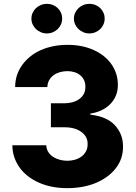

<svg xmlns="http://www.w3.org/2000/svg" viewBox="-20 -971 707 1001"><path d="M221.2 -213.8Q222.3 -192.5 232.6 -177.2Q242.9 -161.9 258.5 -152.2Q274.1 -142.4 293.3 -137.6Q312.5 -132.8 331 -132.8Q350.9 -132.8 370 -138.1Q389.2 -143.5 404.1 -154.3Q419 -165.1 428.1 -181.6Q437.1 -198.2 436.8 -220.2Q437.5 -258.5 404.5 -283Q371.1 -307.5 316.1 -307.5H245.4V-432.5H316.1Q335.6 -432.5 355.1 -437.3Q374.6 -442.1 390.4 -452.6Q406.2 -463.1 415.8 -479.2Q425.4 -495.4 425.1 -517.8Q425.4 -538 418 -553.4Q410.5 -568.9 397.5 -579.4Q384.6 -589.8 367.5 -595Q350.5 -600.1 331.7 -600.1Q312.5 -600.1 294 -595.2Q275.6 -590.2 260.8 -579.9Q246.1 -569.6 236.9 -554Q227.6 -538.4 226.9 -517H58.9Q59.3 -550.4 68.2 -578.1Q77.1 -605.8 95.2 -631.4Q112.9 -656.2 137.3 -676Q161.6 -695.7 191.6 -709.2Q221.6 -722.7 256.9 -729.9Q292.3 -737.2 331.7 -737.2Q409.1 -737.2 469.1 -709.9Q498.9 -696.4 522.2 -677.6Q545.5 -658.7 561.4 -635.7Q577.4 -612.6 585.9 -585.8Q594.5 -558.9 594.5 -529.1Q594.8 -497.2 583.6 -471.2Q572.4 -445.3 552.9 -426.3Q533.4 -407.3 507.1 -395.2Q480.8 -383.2 451 -378.9V-373.2Q493.6 -368.3 525.4 -354.8Q557.2 -341.3 578.5 -318.5Q621.8 -271.7 621.4 -206.7Q621.8 -143.5 584.5 -94.8Q565.7 -70.3 539.6 -51Q513.5 -31.6 481.2 -17.9Q448.9 -4.3 410.9 2.8Q372.9 9.9 330.3 9.9Q247.5 9.9 182.9 -18.8Q150.9 -33 125.4 -52.9Q99.8 -72.8 82 -97.7Q64.3 -122.5 54.5 -151.6Q44.7 -180.8 44.4 -213.8ZM365.4 -873.9Q365.4 -890.6 372 -904.7Q378.6 -918.7 389.6 -929Q400.6 -939.3 415.1 -945.1Q429.7 -951 446 -951Q462.7 -951 477.1 -945.1Q491.5 -939.3 502.3 -929Q513.1 -918.7 519.4 -904.7Q525.6 -890.6 525.6 -873.9Q525.6 -857.6 519.2 -843.4Q512.8 -829.2 502 -818.9Q491.1 -808.6 476.6 -802.6Q462 -796.5 446 -796.5Q430 -796.5 415.5 -802.6Q400.9 -808.6 389.7 -818.9Q378.6 -829.2 372 -843.4Q365.4 -857.6 365.4 -873.9ZM224.4 -951Q241.1 -951 255.5 -945.1Q269.9 -939.3 280.7 -929Q291.5 -918.7 297.8 -904.7Q304 -890.6 304 -873.9Q304 -857.6 297.6 -843.4Q291.2 -829.2 280.4 -818.9Q269.5 -808.6 255 -802.6Q240.4 -796.5 224.4 -796.5Q208.5 -796.5 193.9 -802.6Q179.3 -808.6 168.1 -818.9Q157 -829.2 150.4 -843.4Q143.8 -857.6 143.8 -873.9Q143.8 -890.6 150.4 -904.7Q157 -918.7 168 -929Q179 -939.3 193.5 -945.1Q208.1 -951 224.4 -951Z"/></svg>

Font: Inter P Extra Bold
Style: Regular
Weight: 800
Designer: Rasmus Andersson
Foundry: rsms
Version: Version 3.018;git-588b23468